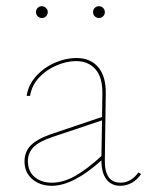

<svg xmlns="http://www.w3.org/2000/svg" viewBox="-20 -596 475 619"><path d="M435 -35Q423 -17 405.5 -7Q388 3 368 3Q339 3 323 -18Q307 -39 307 -79Q216 3 147 3Q109 3 84 -18.5Q59 -40 59 -76Q59 -106 78.5 -126.5Q98 -147 143 -163L309 -219L310 -294Q311 -346 288 -372.5Q265 -399 225 -399Q195 -399 162 -385Q129 -371 105.5 -345.5Q82 -320 77 -287H66Q71 -322 96 -350Q121 -378 156.5 -393.5Q192 -409 226 -409Q272 -409 297 -379Q322 -349 321 -294L318 -82Q316 -7 369 -7Q385 -7 400 -15.5Q415 -24 426 -40ZM147 -7Q183 -7 221 -28Q259 -49 307 -93L309 -208L148 -154Q104 -139 87 -120.5Q70 -102 70 -77Q70 -43 92 -25Q114 -7 147 -7ZM96 -557Q96 -565 101.5 -570.5Q107 -576 115 -576Q122 -576 128 -570.5Q134 -565 134 -557Q134 -549 128.5 -543.5Q123 -538 115 -538Q107 -538 101.5 -543.5Q96 -549 96 -557ZM280 -557Q280 -565 285.5 -570.5Q291 -576 299 -576Q307 -576 312.5 -570.5Q318 -565 318 -557Q318 -549 312.5 -543.5Q307 -538 299 -538Q291 -538 285.5 -543.5Q280 -549 280 -557Z"/></svg>

Font: Ysabeau Hairline
Style: Regular
Weight: 100
Designer: Christian Thalmann (Catharsis Fonts)
Version: Version 0.003